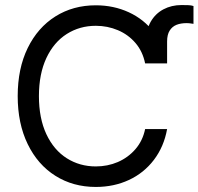

<svg xmlns="http://www.w3.org/2000/svg" viewBox="-20 -738 794 768"><path d="M564.5 -484.4H648.4V-572.3C648.4 -590.5 651.9 -605 658.7 -615.7C665.5 -626.5 674.6 -634.1 686 -638.7C697.4 -643.2 710.9 -645.5 726.6 -645.5C730.5 -645.5 734 -645.3 737.3 -645C740.6 -644.7 743.8 -644.2 747.1 -643.6C748.4 -643.6 749.7 -643.4 751 -643.1C752.3 -642.7 753.3 -642.6 753.9 -642.6V-713.9C748 -715.8 741.5 -717 734.4 -717.3C727.2 -717.6 717.8 -717.8 706.1 -717.8C679.4 -717.8 655.3 -712.1 633.8 -700.7C612.3 -689.3 595.4 -672.9 583 -651.4C570.6 -629.9 564.5 -603.8 564.5 -573.2ZM522 -565.9C541.2 -543.5 554 -516.3 560.5 -484.4H648.4C640 -532.6 622.4 -574.1 595.7 -608.9C569 -643.7 535.5 -670.4 495.1 -689C454.8 -707.5 410.8 -716.8 363.3 -716.8C302.7 -716.8 248.9 -702 201.7 -672.4C154.5 -642.7 117.5 -600.6 90.8 -545.9C64.1 -491.2 50.8 -427.1 50.8 -353.5C50.8 -280.6 64.1 -216.6 90.8 -161.6C117.5 -106.6 154.5 -64.3 201.7 -34.7C248.9 -5 302.7 9.8 363.3 9.8C411.5 9.8 455.6 0.5 495.6 -18.1C535.6 -36.6 569 -63.5 595.7 -98.6C622.4 -133.8 640 -174.8 648.4 -221.7H560.5C554 -190.4 541 -163.6 521.5 -141.1C502 -118.7 478.5 -101.6 451.2 -89.8C423.8 -78.1 394.5 -72.3 363.3 -72.3C320.3 -72.3 281.6 -83.2 247.1 -105C212.6 -126.8 185.4 -158.9 165.5 -201.2C145.7 -243.5 135.7 -294.3 135.7 -353.5C135.7 -412.8 145.7 -463.5 165.5 -505.9C185.4 -548.2 212.6 -580.2 247.1 -602.1C281.6 -623.9 320.3 -634.8 363.3 -634.8C394.5 -634.8 424 -628.9 451.7 -617.2C479.3 -605.5 502.8 -588.4 522 -565.9Z"/></svg>

Font: Pretendard Variable
Style: Regular
Weight: 400
Designer: Base glyphs from Inter by Rasmus Andersson; Hangeul glyphs from Noto Sans CJK(Source Han Sans) by Jang Soo-young and Kan
Foundry: Kil Hyung-jin
Version: Version 1.309;Glyphs 3.2 (3225)